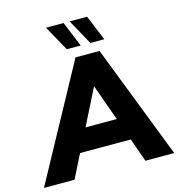

<svg xmlns="http://www.w3.org/2000/svg" viewBox="-173 -1045 1076 1159"><g transform="rotate(-15 365.0 -465.5)"><path d="M540 -147H223L149 0H-42L346 -712H496L772 0H592ZM490 -288 409 -515 295 -288ZM220 -931H330L395 -773H308ZM368 -931H477L542 -773H455Z"/></g></svg>

Font: Muli Black
Style: Italic
Weight: 900
Italic angle: -4.541°
Designer: Vernon Adams
Foundry: Vernon Adams
Version: Version 2.001